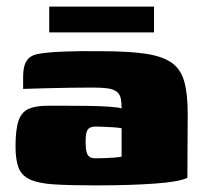

<svg xmlns="http://www.w3.org/2000/svg" viewBox="-20 -558 611 581"><path d="M270 3Q192 3 144 0Q96 -3 70.5 -15Q45 -27 36 -51Q27 -75 27 -115Q27 -166 36 -192.5Q45 -219 66.5 -228.5Q88 -238 123 -238Q149 -238 183.5 -238Q218 -238 252 -237.5Q286 -237 312.5 -235Q339 -233 348 -230Q348 -250 345 -262Q342 -274 332.5 -281Q323 -288 306.5 -290.5Q290 -293 263 -293Q228 -293 192 -292.5Q156 -292 120.5 -291Q85 -290 50 -289V-327Q50 -358 61 -374.5Q72 -391 97 -395Q123 -400 174.5 -402Q226 -404 289 -403Q369 -403 420 -395.5Q471 -388 499 -368.5Q527 -349 537.5 -311.5Q548 -274 548 -214L547 -20Q524 -8 449 -2.5Q374 3 270 3ZM269 -79Q282 -79 296.5 -79.5Q311 -80 324.5 -81Q338 -82 348 -84V-170Q337 -172 320.5 -173Q304 -174 289.5 -174.5Q275 -175 269 -175Q259 -175 252 -171.5Q245 -168 242 -158Q239 -148 239 -129Q239 -109 242 -98Q245 -87 251.5 -83Q258 -79 269 -79ZM129 -460V-538H446V-460Z"/></svg>

Font: Genos Thin Black
Style: Regular
Weight: 900
Version: Version 1.010